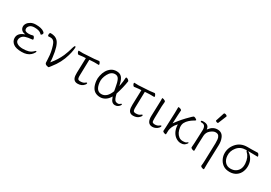

<svg xmlns="http://www.w3.org/2000/svg" viewBox="33 -1825 4342 3073"><g transform="rotate(30 2203.5 -288.5)"><path d="M299 -307H301Q311 -307 321.5 -290.5Q332 -274 333 -260.5Q334 -247 326 -246Q235 -237 197 -223Q159 -209 139 -180.5Q119 -152 120.5 -118Q122 -84 160 -62Q198 -40 259 -40Q320 -40 365 -53Q410 -66 447 -104Q458 -116 465 -116Q481 -116 467.5 -90Q454 -64 427 -39Q371 13 267.5 13Q164 13 114.5 -24Q65 -61 61 -119Q56 -211 165 -253L181 -260L164 -263Q127 -270 107 -292.5Q87 -315 85 -346.5Q83 -378 102.5 -408.5Q122 -439 160 -460Q198 -481 254 -481Q357 -481 405 -444Q423 -429 424 -422Q425 -403 414 -392Q403 -381 398.5 -381Q394 -381 390 -384L382 -393Q344 -430 258 -430Q198 -430 170.5 -402.5Q143 -375 144.5 -345.5Q146 -316 165.5 -305.5Q185 -295 223 -295Q261 -295 299 -307Z M637 -364Q612 -419 559 -419Q540 -419 518 -417H517Q507 -417 505 -435.5Q503 -454 508 -467Q513 -480 525 -480Q613 -480 657 -433Q720 -369 744 -158L748 -121Q750 -103 750 -85V-71L759 -82Q836 -173 887 -287Q917 -356 945 -458Q955 -495 969 -495Q978 -495 979.5 -482Q981 -469 975.5 -427.5Q970 -386 952 -322Q908 -165 800 -32Q782 -10 775.5 0Q769 10 759.5 10Q750 10 729 3Q698 -6 694 -33Q692 -51 691.5 -87Q691 -123 685.5 -172.5Q680 -222 666 -277Q652 -332 637 -364Z M1442 -424 1377 -425H1357Q1347 -425 1339 -424L1272 -420L1265 -136Q1263 -71 1279 -58Q1289 -50 1309 -48H1320Q1374 -48 1400 -72Q1415 -84 1423 -84Q1429 -84 1430 -73.5Q1431 -63 1414 -43Q1373 6 1299 6Q1215 6 1205 -88Q1202 -110 1203 -142L1211 -415L1165 -413Q1146 -412 1120 -408Q1094 -404 1083 -403H1082Q1072 -403 1061.5 -419Q1051 -435 1049.5 -448.5Q1048 -462 1055 -462L1132 -460L1333 -472Q1355 -474 1382.5 -478Q1410 -482 1418.5 -482Q1427 -482 1436.5 -466Q1446 -450 1447.5 -437Q1449 -424 1442 -424ZM1400 -72ZM1339 -424H1338Z M1983 -432Q1966 -312 1920 -170Q1942 -71 1973 -52Q1989 -43 2012 -41.5Q2035 -40 2050.5 -54Q2066 -68 2073 -68Q2080 -68 2081 -60.5Q2082 -53 2070.5 -37Q2059 -21 2038.5 -8Q2018 5 1988 5Q1958 5 1934.5 -15Q1911 -35 1893 -89L1889 -99L1884 -90Q1853 -39 1810 -13Q1767 13 1719 13Q1671 13 1633 -6Q1553 -46 1537 -185Q1532 -229 1543 -280Q1567 -396 1646 -452Q1687 -481 1746 -481Q1805 -481 1839 -445Q1873 -409 1893 -318L1898 -295L1903 -318Q1918 -389 1920 -458Q1921 -471 1931 -471Q1945 -471 1963 -458Q1981 -445 1983 -432ZM1711 -40Q1814 -40 1868 -183Q1863 -210 1858 -238Q1842 -337 1819 -382.5Q1796 -428 1746 -428Q1674 -428 1630 -345.5Q1586 -263 1595 -188Q1612 -40 1711 -40Z M2468 -424 2403 -425H2383Q2373 -425 2365 -424L2298 -420L2291 -136Q2289 -71 2305 -58Q2315 -50 2335 -48H2346Q2400 -48 2426 -72Q2441 -84 2449 -84Q2455 -84 2456 -73.5Q2457 -63 2440 -43Q2399 6 2325 6Q2241 6 2231 -88Q2228 -110 2229 -142L2237 -415L2191 -413Q2172 -412 2146 -408Q2120 -404 2109 -403H2108Q2098 -403 2087.5 -419Q2077 -435 2075.5 -448.5Q2074 -462 2081 -462L2158 -460L2359 -472Q2381 -474 2408.5 -478Q2436 -482 2444.5 -482Q2453 -482 2462.5 -466Q2472 -450 2473.5 -437Q2475 -424 2468 -424ZM2426 -72ZM2365 -424H2364Z M2681 6Q2575 6 2581 -143L2588 -364Q2591 -418 2589 -470Q2590 -474 2598.5 -474Q2607 -474 2621 -469Q2652 -458 2654 -443V-442L2655 -440L2648 -353L2643 -135Q2642 -109 2644.5 -83.5Q2647 -58 2664 -52.5Q2681 -47 2697 -47Q2743 -47 2773 -72Q2788 -84 2796 -84Q2802 -84 2803 -73.5Q2804 -63 2787 -43Q2770 -23 2741.5 -8.5Q2713 6 2681 6Z M2868 -26 2873 -115 2883 -369Q2885 -422 2884 -475Q2884 -478 2896 -478Q2908 -478 2927 -470Q2946 -462 2948 -452V-449Q2945 -414 2942 -360L2935 -206L2945 -219Q3026 -330 3120 -420Q3148 -450 3172 -468Q3176 -470 3183.5 -470Q3191 -470 3204 -464Q3235 -449 3236 -436V-435Q3233 -429 3201.5 -411Q3170 -393 3136.5 -363Q3103 -333 3084 -297Q3065 -261 3070 -211Q3082 -112 3143 -64Q3174 -40 3219.5 -40Q3265 -40 3281.5 -53.5Q3298 -67 3304 -67Q3321 -67 3304.5 -44.5Q3288 -22 3266 -8.5Q3244 5 3203 5Q3162 5 3120.5 -20Q3079 -45 3052.5 -90Q3026 -135 3019 -193L3017 -207V-233L3009 -225Q2973 -190 2954.5 -147Q2936 -104 2933.5 -75Q2931 -46 2931 -1Q2931 2 2919 2Q2907 2 2888.5 -6.5Q2870 -15 2868 -26Z M3566 -750Q3568 -759 3583 -759Q3598 -759 3612.5 -750.5Q3627 -742 3627 -732Q3627 -730 3626 -729L3564 -578Q3562 -572 3551 -572Q3540 -572 3527.5 -579Q3515 -586 3515 -590V-594ZM3455 -32Q3455 -21 3454 1Q3454 5 3442 5Q3430 5 3411 -4Q3392 -13 3390 -23V-26Q3395 -73 3396 -112L3405 -330Q3415 -448 3337 -448H3327Q3312 -448 3309 -461Q3307 -478 3351 -478Q3446 -478 3456 -404L3458 -392L3465 -402Q3524 -481 3608.5 -481Q3693 -481 3726 -404Q3752 -346 3749 -270L3738 73L3737 179Q3737 182 3724.5 182Q3712 182 3693 173.5Q3674 165 3673 154L3672 152Q3678 110 3679 65L3689 -274Q3689 -316 3685.5 -346.5Q3682 -377 3664.5 -401.5Q3647 -426 3605.5 -426Q3564 -426 3515 -385.5Q3466 -345 3462 -279L3455 -104Z M4379 -423Q4312 -425 4252 -425H4204L4218 -416Q4257 -391 4286.5 -346Q4316 -301 4321.5 -236.5Q4327 -172 4304 -113.5Q4281 -55 4230.5 -21Q4180 13 4112 13Q4044 13 3999 -14.5Q3954 -42 3927 -89Q3900 -136 3895 -189Q3886 -300 3960.5 -388.5Q4035 -477 4161 -477H4243Q4297 -477 4348 -480H4349Q4360 -480 4371 -462.5Q4382 -445 4383 -434Q4384 -423 4379 -423ZM4180 -425H4162Q4064 -425 4005 -352.5Q3946 -280 3953 -193Q3958 -123 3997 -81.5Q4036 -40 4096.5 -40Q4157 -40 4196 -67Q4273 -121 4264 -232.5Q4255 -344 4191 -401Q4182 -409 4182 -417V-418Z"/></g></svg>

Font: LXGW WenKai Light
Style: Regular
Weight: 300
Designer: LXGW / Fontworks Inc.
Foundry: LXGW / Fontworks Inc.
Version: Version 1.501; October 10, 2024